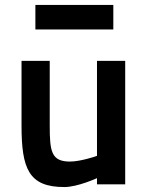

<svg xmlns="http://www.w3.org/2000/svg" viewBox="-20 -745 600 776"><path d="M372 -499V-115C372 -115 307 -92 263 -92C187 -92 181 -133 181 -239V-499H67V-238C67 -63 96 11 240 11C294 11 372 -25 372 -25V0H486V-499ZM123 -626H438V-725H123Z"/></svg>

Font: TitilliumText22L
Style: 800 wt
Weight: 800
Designer: Campivisivi
Foundry: Campivisivi
Version: 1.000